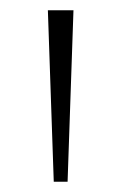

<svg xmlns="http://www.w3.org/2000/svg" viewBox="-20 -828 237 375"><path d="M85 -473 73.5 -808H123.5L112 -473Z"/></svg>

Font: Encode Sans XLt
Style: Regular
Weight: 200
Designer: Multiple Designers
Foundry: Impallari Type
Version: Version 3.002; ttfautohint (v1.8.3) -l 8 -r 50 -G 200 -x 14 